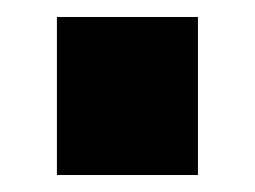

<svg xmlns="http://www.w3.org/2000/svg" viewBox="-20 -206 300 226"><path d="M47 0V-186H213V0Z"/></svg>

Font: Archivo Condensed Black
Style: Regular
Weight: 900
Width: 3
Designer: Hector Gatti
Foundry: Omnibus-Type
Version: Version 2.001